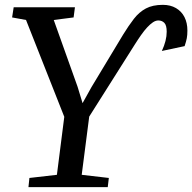

<svg xmlns="http://www.w3.org/2000/svg" viewBox="-20 -773 794 793"><path d="M97.5 0 101.5 -38 215 -51 245.5 -290.5 87.5 -690.5 30 -701 36.5 -743H289.5L284 -701L202 -690.5L300.5 -414.5L321 -347L358 -413.5L488.5 -630Q511.5 -667.5 533 -695.2Q554.5 -723 582.5 -738Q610.5 -753 652.5 -753Q684 -753 707 -739.5Q730 -726 742 -702.2Q754 -678.5 754 -647Q754 -628 751.5 -615Q749 -602 742.5 -582.5L648.5 -562.5Q658.5 -584 663.5 -603.8Q668.5 -623.5 668.5 -642Q668.5 -668.5 658.8 -678.5Q649 -688.5 634 -688.5Q623 -688.5 611.5 -680.8Q600 -673 587.8 -659.8Q575.5 -646.5 562.5 -628Q549.5 -609.5 536 -588L348.5 -291.5L317.5 -51L429.5 -38L425 0Z"/></svg>

Font: Merriweather 28pt
Style: Italic
Weight: 400
Italic angle: -7.8°
Version: Version 2.101